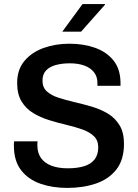

<svg xmlns="http://www.w3.org/2000/svg" viewBox="-20 -910 678 940"><path d="M309 10Q237 10 178 -10.5Q119 -31 83.5 -76.5Q48 -122 48 -197Q48 -202 48 -207.5Q48 -213 49 -218H164Q163 -213 163 -208Q163 -203 163 -198Q163 -161 181 -136Q199 -111 232.5 -98.5Q266 -86 311 -86Q359 -86 392.5 -96.5Q426 -107 443.5 -130Q461 -153 461 -189Q461 -223 439.5 -243.5Q418 -264 382.5 -276.5Q347 -289 304.5 -299Q262 -309 220 -322Q178 -335 142.5 -356.5Q107 -378 85.5 -413.5Q64 -449 64 -504Q64 -569 99.5 -611.5Q135 -654 193 -675Q251 -696 320 -696Q389 -696 445.5 -676Q502 -656 536 -613.5Q570 -571 570 -503V-490H457V-504Q457 -535 440 -556.5Q423 -578 393 -589Q363 -600 322 -600Q283 -600 252.5 -591.5Q222 -583 205 -564.5Q188 -546 188 -515Q188 -482 209.5 -462.5Q231 -443 266.5 -431.5Q302 -420 345 -410Q388 -400 430.5 -387.5Q473 -375 508.5 -353.5Q544 -332 565.5 -296.5Q587 -261 587 -206Q587 -128 550 -80.5Q513 -33 450 -11.5Q387 10 309 10ZM285 -755 384 -890H494V-887L377 -755Z"/></svg>

Font: Chivo Medium Medium
Style: Regular
Weight: 500
Version: Version 2.002